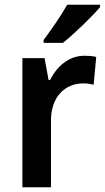

<svg xmlns="http://www.w3.org/2000/svg" viewBox="-20 -786 441 806"><path d="M400 -756V-766H262C237 -721 195 -661 163 -618V-606H244C291 -643 369 -719 400 -756ZM334 -552C268 -552 218 -506 190 -450H184L167 -542H74V0H194V-280C194 -381 254 -436 330 -436C342 -436 362 -434 373 -430L384 -547C369 -551 349 -552 334 -552Z"/></svg>

Font: Noto Sans Gujarati UI SemiCondensed SemiBold
Style: Regular
Weight: 600
Width: 4
Designer: Jelle Bosma - Monotype Design Team, Universal Thirst
Foundry: Monotype Imaging Inc.
Version: Version 2.106